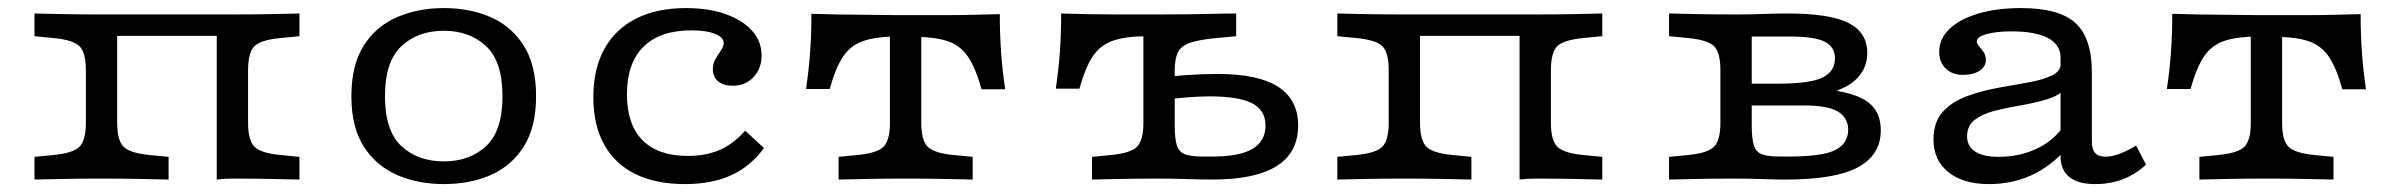

<svg xmlns="http://www.w3.org/2000/svg" viewBox="-20 -447 5957 478"><path d="M519.6 0V-411H558.6Q611.1 -411 649.9 -411.8Q688.6 -412.6 725.5 -413.4V-356.9L678 -352.3Q629.3 -347.6 613.4 -332Q597.6 -316.4 597.6 -271.9V-141.5Q597.6 -97.7 613.4 -81.8Q629.3 -65.8 678 -61.1L725.5 -56.5V0Q688.6 -0.8 649.9 -1.6Q611.1 -2.4 558.6 -2.4Q539.5 -2.4 519.6 0ZM232.8 -2.4Q180.2 -2.4 141.5 -1.6Q102.8 -0.8 65.9 0V-56.5L113.3 -61.1Q162.1 -65.8 177.9 -81.8Q193.8 -97.7 193.8 -141.5V-271.9Q193.8 -316.4 177.9 -332Q162.1 -347.6 113.3 -352.3L65.9 -356.9V-413.4Q102.8 -412.6 141.5 -411.8Q180.2 -411 232.8 -411H271.7V-141.5Q271.7 -97.7 287.6 -81.8Q303.5 -65.8 352.2 -61.1L399.7 -56.5V0Q362.8 -0.8 324 -1.6Q285.3 -2.4 232.8 -2.4ZM251.1 -357.7V-411H539.6V-357.7Z M1085.1 11.3Q1020.6 11.3 968.5 -11.4Q916.4 -34.2 885.6 -82.2Q854.8 -130.3 854.8 -207.4Q854.8 -284.5 885.2 -332.9Q915.7 -381.4 968.1 -404.1Q1020.6 -426.9 1085.1 -426.9Q1150.5 -426.9 1202.1 -404.1Q1253.8 -381.4 1284.2 -332.9Q1314.6 -284.5 1314.6 -207.4Q1314.6 -131 1284.2 -82.6Q1253.8 -34.2 1202.1 -11.4Q1150.5 11.3 1085.1 11.3ZM1085.1 -45.2Q1149 -45.2 1190 -83.1Q1231 -121 1231 -207.4Q1231 -294.1 1190 -332.2Q1149 -370.4 1085.1 -370.4Q1020.5 -370.4 979.5 -332.2Q938.4 -294.1 938.4 -207.4Q938.4 -121 979.5 -83.1Q1020.5 -45.2 1085.1 -45.2Z M1685.2 11.3Q1612.7 11.3 1561.7 -13.8Q1510.8 -38.9 1484 -87.3Q1457.2 -135.7 1457.2 -204.9Q1457.2 -275.7 1484.5 -325Q1511.7 -374.3 1563.3 -400.6Q1614.9 -426.9 1687.8 -426.9Q1744.3 -426.9 1786.4 -411.9Q1828.4 -397 1852.2 -370.7Q1876 -344.4 1876 -308.8Q1876 -276.1 1855.8 -254.8Q1835.5 -233.5 1804.2 -233.5Q1781.1 -233.5 1767.9 -244.6Q1754.7 -255.6 1754.7 -274.3Q1754.7 -289 1761.4 -300.5Q1768.2 -311.9 1775 -321.7Q1781.7 -331.6 1781.7 -339.9Q1781.7 -354.2 1760 -362.8Q1738.2 -371.4 1701.5 -371.4Q1623 -371.4 1581.9 -330.6Q1540.8 -289.9 1540.8 -212.3Q1540.8 -137.2 1579.5 -98Q1618.2 -58.8 1692.9 -58.8Q1737.6 -58.8 1772.4 -74.1Q1807.2 -89.5 1835.1 -121.7L1881.9 -78.6Q1849.5 -33.3 1801 -11Q1752.5 11.3 1685.2 11.3Z M2234.6 -2.4Q2182 -2.4 2143.3 -1.6Q2104.7 -0.8 2067.7 0V-56.5L2115.1 -61.1Q2163.9 -65.8 2179.7 -81.8Q2195.6 -97.7 2195.6 -141.5V-206.7H2273.6V-141.5Q2273.6 -97.7 2289.4 -81.8Q2305.3 -65.8 2354 -61.1L2401.5 -56.5V0Q2364.6 -0.8 2325.9 -1.6Q2287.2 -2.4 2234.6 -2.4ZM2216.4 -356.1Q2163 -356.1 2130.8 -345.5Q2098.6 -334.9 2079.5 -307Q2060.5 -279.1 2045.6 -225.5H1986.7Q1993.8 -274.2 1997 -318.6Q2000.1 -363 2000.1 -412.6Q2034.7 -411.7 2068.5 -410.9Q2102.3 -410.2 2136.9 -410.2L2216.4 -409.3H2252.7H2332.3Q2366.9 -409.3 2400.7 -410.1Q2434.5 -410.9 2469.1 -411.8Q2469.1 -362.2 2472.2 -317.8Q2475.3 -273.4 2482.5 -224.7H2423.6Q2408.8 -278.3 2389.7 -306.2Q2370.6 -334.1 2338.7 -344.7Q2306.9 -355.3 2252.7 -355.3ZM2195.6 -206.7V-371.4H2273.6V-206.7Z M2826.6 -206.7V-388.9L2862.1 -356.9H2838.2Q2784.8 -356.9 2752.6 -346.3Q2720.4 -335.7 2701.3 -307.8Q2682.2 -279.9 2667.4 -226.3H2608.5Q2615.6 -275 2618.8 -319.4Q2621.9 -363.8 2621.8 -413.4Q2656.5 -412.5 2690.3 -411.7Q2724.1 -411 2758.7 -411H2838.2H2866.4H2865.6Q2906.2 -411 2938.8 -411.4Q2971.3 -411.8 3000.3 -412.6Q3029.4 -413.4 3057.5 -413.4V-356.9L3007.5 -352.2Q2966.3 -348.3 2943.7 -340.8Q2921.1 -333.2 2912.8 -317.3Q2904.6 -301.3 2904.6 -271.9V-206.7ZM2865.6 -2.4Q2813.1 -2.4 2774.4 -1.6Q2735.7 -0.8 2698.7 0V-56.5L2746.2 -61.1Q2794.9 -65.8 2810.8 -81.8Q2826.6 -97.7 2826.6 -141.5V-206.7H2904.6V-134.5Q2904.6 -102.2 2909.8 -85.4Q2915.1 -68.5 2930 -62.9Q2944.9 -57.3 2974 -57.3H3000.3Q3065.9 -57.3 3098.3 -76.5Q3130.6 -95.8 3130.6 -134.6Q3130.6 -172.5 3097.4 -189.8Q3064.3 -207.1 2991.4 -207.1Q2965.4 -207.1 2932.5 -204.4Q2899.6 -201.7 2866.1 -197.1L2865.4 -252Q2896.2 -257.5 2935.2 -260.2Q2974.2 -262.9 3011.3 -262.9Q3112.1 -262.9 3161.9 -231Q3211.8 -199 3211.8 -134.6Q3211.8 -67.1 3158.4 -33.6Q3104.9 0 2998 0Q2970.3 0 2935.6 -1.2Q2901 -2.4 2865.6 -2.4Z M3763.1 0V-411H3802.1Q3854.7 -411 3893.4 -411.8Q3932.1 -412.6 3969 -413.4V-356.9L3921.6 -352.3Q3872.8 -347.6 3857 -332Q3841.1 -316.4 3841.1 -271.9V-141.5Q3841.1 -97.7 3857 -81.8Q3872.8 -65.8 3921.6 -61.1L3969 -56.5V0Q3932.1 -0.8 3893.4 -1.6Q3854.7 -2.4 3802.1 -2.4Q3783 -2.4 3763.1 0ZM3476.3 -2.4Q3423.7 -2.4 3385.1 -1.6Q3346.4 -0.8 3309.4 0V-56.5L3356.9 -61.1Q3405.6 -65.8 3421.5 -81.8Q3437.3 -97.7 3437.3 -141.5V-271.9Q3437.3 -316.4 3421.5 -332Q3405.6 -347.6 3356.9 -352.3L3309.4 -356.9V-413.4Q3346.4 -412.6 3385.1 -411.8Q3423.7 -411 3476.3 -411H3515.3V-141.5Q3515.3 -97.7 3531.2 -81.8Q3547 -65.8 3595.8 -61.1L3643.2 -56.5V0Q3606.3 -0.8 3567.6 -1.6Q3528.9 -2.4 3476.3 -2.4ZM3494.7 -357.7V-411H3783.1V-357.7Z M4302.1 -2.4Q4249.6 -2.4 4210.9 -1.6Q4172.2 -0.8 4135.2 0V-56.5L4182.7 -61.1Q4231.4 -65.8 4247.3 -81.8Q4263.1 -97.7 4263.1 -141.5V-271.9Q4263.1 -316.4 4247.3 -332Q4231.4 -347.6 4182.7 -352.3L4135.2 -356.9V-413.4Q4172.2 -412.6 4210.9 -411.8Q4249.6 -411 4302.1 -411H4302.9Q4338.5 -411 4368.8 -412.2Q4399.1 -413.4 4430 -413.4Q4536.7 -413.4 4582.7 -389.5Q4628.7 -365.7 4628.7 -315.4Q4628.7 -283.2 4609.7 -259.2Q4590.7 -235.2 4554.5 -222.1V-220.5Q4612.2 -210.6 4637.3 -187.1Q4662.4 -163.5 4662.4 -122.6Q4662.4 -61.4 4605.8 -30.7Q4549.1 0 4426.8 0Q4395.7 0 4366.1 -1.2Q4336.6 -2.4 4302.9 -2.4ZM4341.1 -134.5Q4341.1 -102.2 4346.3 -85.4Q4351.6 -68.5 4366.5 -62.9Q4381.4 -57.3 4410.5 -57.3H4433.2Q4517.7 -57.3 4549.5 -73.7Q4581.2 -90.2 4581.2 -124Q4581.2 -153.2 4556.2 -168.9Q4531.1 -184.5 4471.5 -184.5H4304.1V-238.7H4405.9Q4487.2 -238.7 4517.7 -254.1Q4548.3 -269.4 4548.3 -301.6Q4548.3 -330 4523.2 -343Q4498.1 -356.1 4435.1 -356.1H4334.5L4341.1 -364.1Z M5109.9 -206.7V-303.5Q5109.9 -335.8 5078.7 -352.3Q5047.5 -368.9 4988.3 -368.9Q4949.8 -368.9 4925.6 -362.1Q4901.4 -355.3 4901.4 -343.9Q4901.4 -338.1 4907 -331.9Q4912.6 -325.7 4918.2 -317.6Q4923.9 -309.5 4923.9 -297.5Q4923.9 -281.1 4908.1 -270.8Q4892.4 -260.6 4866.8 -260.6Q4840.1 -260.6 4824 -276.4Q4807.9 -292.3 4807.9 -317.7Q4807.9 -350.9 4833.4 -375.1Q4858.9 -399.4 4904.8 -413.1Q4950.6 -426.9 5011.6 -426.9Q5106.3 -426.9 5147.1 -389.6Q5187.9 -352.4 5187.9 -266.5V-206.7ZM4932 11.3Q4867.7 11.3 4830.6 -18.4Q4793.6 -48.1 4793.6 -99.6Q4793.6 -142.9 4816.4 -168.2Q4839.2 -193.5 4875.3 -207Q4911.3 -220.4 4951.7 -227.9Q4992.2 -235.3 5028.3 -241.6Q5064.3 -247.9 5087.5 -258.6Q5110.8 -269.3 5110.8 -290.3L5119.8 -223.9Q5103.2 -207.6 5073.8 -199Q5044.3 -190.3 5010.3 -184.6Q4976.3 -178.9 4946.3 -171.3Q4916.2 -163.6 4896.7 -149Q4877.2 -134.4 4877.2 -107.5Q4877.2 -82.9 4897.2 -69.8Q4917.2 -56.6 4955.7 -56.6Q5007.1 -56.6 5049.8 -76.4Q5092.5 -96.2 5120.3 -136.4L5121.5 -73.4Q5082.9 -30.9 5035.3 -9.8Q4987.8 11.3 4932 11.3ZM5187.9 -94.4Q5187.9 -75.1 5196.1 -66Q5204.4 -56.9 5221.9 -56.9Q5237.8 -56.9 5257.3 -64.3Q5276.9 -71.6 5297.9 -84.8L5322.7 -37.2Q5297.6 -13.4 5265.5 -1Q5233.4 11.3 5196.6 11.3Q5153.6 11.3 5131.8 -6.2Q5109.9 -23.7 5109.9 -58.6V-206.7H5187.9Z M5622.5 -2.4Q5569.9 -2.4 5531.2 -1.6Q5492.6 -0.8 5455.6 0V-56.5L5503 -61.1Q5551.8 -65.8 5567.7 -81.8Q5583.5 -97.7 5583.5 -141.5V-206.7H5661.5V-141.5Q5661.5 -97.7 5677.3 -81.8Q5693.2 -65.8 5741.9 -61.1L5789.4 -56.5V0Q5752.5 -0.8 5713.8 -1.6Q5675.1 -2.4 5622.5 -2.4ZM5604.3 -356.1Q5550.9 -356.1 5518.7 -345.5Q5486.5 -334.9 5467.4 -307Q5448.4 -279.1 5433.5 -225.5H5374.6Q5381.8 -274.2 5384.9 -318.6Q5388 -363 5388 -412.6Q5422.6 -411.7 5456.4 -410.9Q5490.2 -410.2 5524.8 -410.2L5604.3 -409.3H5640.7H5720.2Q5754.8 -409.3 5788.6 -410.1Q5822.4 -410.9 5857 -411.8Q5857 -362.2 5860.1 -317.8Q5863.2 -273.4 5870.4 -224.7H5811.5Q5796.7 -278.3 5777.6 -306.2Q5758.5 -334.1 5726.6 -344.7Q5694.8 -355.3 5640.7 -355.3ZM5583.5 -206.7V-371.4H5661.5V-206.7Z"/></svg>

Font: Playfair 5pt SemiExpanded Light
Style: Regular
Weight: 300
Width: 6
Designer: Claus Eggers Sørensen
Foundry: Claus Eggers Sørensen
Version: Version 2.203